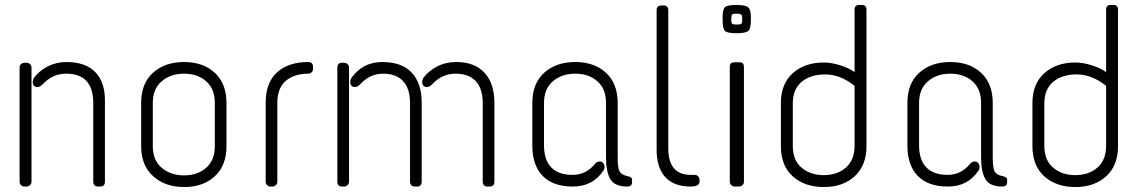

<svg xmlns="http://www.w3.org/2000/svg" viewBox="-20 -752 4619 774"><path d="M248 -502Q323 -502 363 -462.5Q403 -423 403 -347V-20Q403 0 384 0H376Q356 0 356 -20V-336Q356 -455 247 -455Q190 -455 150 -410Q139 -401 131 -401Q113 -401 112 -421Q112 -429 116 -437Q137 -466 172 -484Q207 -502 248 -502ZM79 -499H87Q95 -499 101 -493.5Q107 -488 107 -479V-20Q107 -11 101 -5.5Q95 0 87 0H79Q71 0 65 -5.5Q59 -11 59 -20V-479Q59 -488 65 -493.5Q71 -499 79 -499Z M893 -337V-163Q893 -85 846 -41.5Q799 2 722.5 2Q646 2 597.5 -41.5Q549 -85 549 -163V-337Q549 -416 597 -459Q645 -502 722 -502Q799 -502 846 -458.5Q893 -415 893 -337ZM596 -337V-163Q596 -106 632 -75.5Q668 -45 722 -45Q776 -45 811 -75.5Q846 -106 846 -163V-337Q846 -394 811 -424.5Q776 -455 722 -455Q668 -455 632 -424.5Q596 -394 596 -337Z M1223 -502Q1242 -502 1242 -482V-475Q1242 -467 1236.5 -461Q1231 -455 1223 -455Q1166 -455 1132 -426Q1098 -397 1098 -337V-20Q1098 -11 1092 -5.5Q1086 0 1078 0H1071Q1063 0 1057 -5.5Q1051 -11 1051 -20V-337Q1051 -419 1097 -460.5Q1143 -502 1223 -502Z M1819 -502Q1893 -502 1933 -459Q1973 -416 1973 -337V-20Q1973 0 1954 0H1946Q1926 0 1926 -20V-336Q1926 -395 1898 -425Q1870 -455 1815.5 -455Q1761 -455 1720 -410Q1709 -401 1701 -401Q1683 -401 1682 -421Q1682 -429 1686 -437Q1707 -466 1742 -484Q1777 -502 1819 -502ZM1359 -499H1367Q1375 -499 1381 -493.5Q1387 -488 1387 -479V-20Q1387 -11 1381 -5.5Q1375 0 1367 0H1359Q1340 0 1340 -20V-479Q1340 -499 1359 -499ZM1396 -437Q1442 -502 1521 -502Q1600 -502 1640 -459Q1680 -416 1680 -337V-20Q1680 0 1661 0H1653Q1633 0 1633 -20V-336Q1633 -395 1605 -425Q1577 -455 1523.5 -455Q1470 -455 1430 -410Q1419 -401 1411 -401Q1393 -401 1392 -421Q1392 -429 1396 -437Z M2470 -337V-117Q2470 -78 2476.5 -63.5Q2483 -49 2502 -44L2513 -41Q2528 -38 2528 -28V-17Q2528 0 2508 0Q2459 0 2441 -29Q2423 -58 2423 -118V-337Q2423 -394 2388 -424.5Q2353 -455 2299 -455Q2245 -455 2209 -424.5Q2173 -394 2173 -337V-166Q2173 -107 2202.5 -77Q2232 -47 2287.5 -47Q2343 -47 2379 -92Q2386 -101 2398.5 -101Q2411 -101 2416 -86Q2419 -74 2413 -65Q2370 0 2289.5 0Q2209 0 2167.5 -43Q2126 -86 2126 -165V-337Q2126 -416 2174 -459Q2222 -502 2299 -502Q2376 -502 2423 -458.5Q2470 -415 2470 -337Z M2647 -730H2655Q2674 -730 2674 -711V-154Q2674 -47 2765 -47H2781Q2789 -47 2794.5 -41Q2800 -35 2800 -28V-20Q2800 0 2764 0Q2696 0 2661 -39Q2626 -78 2627 -153V-711Q2627 -730 2647 -730Z M2942 -501H2959Q2971 -501 2975 -496Q2979 -491 2979 -481V-20Q2979 -11 2973 -5.5Q2967 0 2959 0H2942Q2934 0 2928 -5.5Q2922 -11 2922 -20V-481Q2922 -494 2927.5 -497.5Q2933 -501 2942 -501ZM3007 -683V-670Q3007 -636 2996 -627Q2985 -618 2949 -618Q2913 -618 2903 -627Q2893 -636 2893 -670V-683Q2893 -715 2903 -723.5Q2913 -732 2949 -732Q2985 -732 2996 -722.5Q3007 -713 3007 -683ZM2928 -680V-670Q2928 -659 2932 -656Q2936 -653 2950 -653Q2964 -653 2968 -656Q2972 -659 2972 -670V-680Q2972 -690 2967.5 -693.5Q2963 -697 2949.5 -697Q2936 -697 2932 -694Q2928 -691 2928 -680Z M3443 -732H3455Q3473 -732 3473 -713V-163Q3473 -85 3425.5 -41.5Q3378 2 3301 2Q3224 2 3176 -41Q3128 -84 3128 -163V-337Q3128 -414 3176 -457Q3224 -500 3301 -500Q3333 -500 3369.5 -488Q3406 -476 3425 -461V-713Q3425 -732 3443 -732ZM3425 -406Q3367 -452 3307 -452Q3247 -452 3211.5 -422Q3176 -392 3176 -335V-164Q3176 -106 3211.5 -76Q3247 -46 3301 -46Q3355 -46 3390 -76.5Q3425 -107 3425 -164Z M3982 -337V-117Q3982 -78 3988.5 -63.5Q3995 -49 4014 -44L4025 -41Q4040 -38 4040 -28V-17Q4040 0 4020 0Q3971 0 3953 -29Q3935 -58 3935 -118V-337Q3935 -394 3900 -424.5Q3865 -455 3811 -455Q3757 -455 3721 -424.5Q3685 -394 3685 -337V-166Q3685 -107 3714.5 -77Q3744 -47 3799.5 -47Q3855 -47 3891 -92Q3898 -101 3910.5 -101Q3923 -101 3928 -86Q3931 -74 3925 -65Q3882 0 3801.5 0Q3721 0 3679.5 -43Q3638 -86 3638 -165V-337Q3638 -416 3686 -459Q3734 -502 3811 -502Q3888 -502 3935 -458.5Q3982 -415 3982 -337Z M4457 -732H4469Q4487 -732 4487 -713V-163Q4487 -85 4439.5 -41.5Q4392 2 4315 2Q4238 2 4190 -41Q4142 -84 4142 -163V-337Q4142 -414 4190 -457Q4238 -500 4315 -500Q4347 -500 4383.5 -488Q4420 -476 4439 -461V-713Q4439 -732 4457 -732ZM4439 -406Q4381 -452 4321 -452Q4261 -452 4225.5 -422Q4190 -392 4190 -335V-164Q4190 -106 4225.5 -76Q4261 -46 4315 -46Q4369 -46 4404 -76.5Q4439 -107 4439 -164Z"/></svg>

Font: Text Me One
Style: Regular
Weight: 400
Designer: Julia Petretta
Foundry: Julia Petretta
Version: Version 1.003